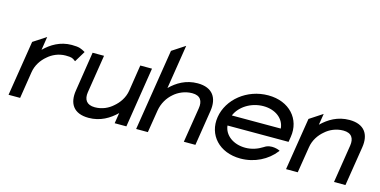

<svg xmlns="http://www.w3.org/2000/svg" viewBox="-67 -982 2631 1330"><g transform="rotate(15 1248.5 -317.5)"><path d="M33 0H116L146 -191C154 -244 184 -287 219 -316C249 -343 294 -365 346 -365C391 -365 397 -359 413 -347L418 -344L465 -422L461 -425C435 -438 425 -447 367 -447C286 -447 221 -408 173 -360L188 -456L96 -396Z M476 -149C461 -54 501 11 609 11C693 11 757 -28 806 -76L794 0H878L946 -432H862L833 -245C825 -192 794 -149 759 -120C729 -93 685 -71 632 -71C572 -71 551 -107 559 -159L602 -432H520Z M948 0H1032L1058 -161C1067 -216 1095 -260 1130 -290C1160 -317 1207 -340 1260 -340C1319 -340 1339 -304 1330 -250L1290 0H1373L1413 -254C1428 -349 1387 -416 1279 -416C1195 -416 1131 -377 1084 -330L1134 -646L1041 -585Z M1472 -226C1451 -95 1545 11 1698 11C1799 11 1889 -36 1943 -106L1947 -111L1942 -114C1942 -114 1882 -141 1835 -108C1799 -85 1757 -70 1711 -70C1625 -70 1560 -119 1553 -187H1991L1997 -225C2018 -356 1925 -462 1773 -462C1620 -462 1493 -357 1472 -226ZM1564 -262C1592 -330 1671 -381 1760 -381C1847 -381 1910 -331 1915 -262Z M2023 0H2107L2137 -187C2145 -240 2175 -283 2210 -312C2240 -339 2285 -361 2338 -361C2398 -361 2418 -325 2410 -273L2367 0H2449L2494 -283C2509 -378 2468 -443 2360 -443C2276 -443 2212 -404 2163 -356L2176 -437L2083 -376Z"/></g></svg>

Font: Charger Sport
Style: SeBdExtObl
Weight: 600
Designer: Jasper
Foundry: Cannot Into Space Fonts
Version: Version 1.1